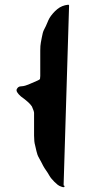

<svg xmlns="http://www.w3.org/2000/svg" viewBox="-20 -667 360 806"><path d="M270 -643.5C269.3 -646.5 267.7 -647.7 265 -647C248.4 -645.2 233.7 -639.2 221 -629C214.3 -623.7 208 -617.5 202 -610.5C196 -603.5 191.3 -597.2 188 -591.5C184.7 -585.8 181.4 -578.9 178.3 -570.8C175.1 -562.6 170.4 -552.7 164.2 -541C161 -534.9 158.1 -524.4 155.5 -509.5C154.5 -503.8 153.2 -496.8 151.5 -488.5C149.8 -480.2 149 -469 149 -455V-348C149 -344 148.7 -340 148 -336C146.7 -333.3 143 -330.8 137 -328.5C131 -326.2 123.2 -322.8 113.5 -318.3C103.9 -313.8 94.7 -310.2 86 -307.5C80.7 -305.8 74.3 -304.8 67 -304.5C59.7 -304.2 54.2 -300.3 50.5 -293C46.9 -285.7 52.7 -275.4 68 -262C91.8 -245 107.1 -231 114 -220C120 -206.5 123 -197.5 123 -193V-98C123 -80.5 124.5 -66.7 127.5 -56.5C129.2 -50.8 131 -42.8 133.1 -32.3C135.2 -21.9 138.8 -12.3 144 -3.5C147.3 2.2 150.3 7.7 153 13C155.7 18.3 158.5 23.8 161.5 29.5C164.5 35.2 168.5 41.5 173.5 48.5C178.5 55.5 183.1 62.7 187.2 70.2C191.3 77.6 198.4 86.4 208.5 96.5C213.5 101.5 218.2 105.7 222.5 109C226.8 112.3 232.4 115.1 239.1 117.2C245.8 119.4 249.6 119.3 250.5 117C251.5 114.3 250.3 112.3 247 111Z"/></svg>

Font: Proton
Style: Lit
Weight: 500
Version: Version 1.017